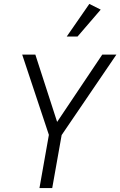

<svg xmlns="http://www.w3.org/2000/svg" viewBox="-20 -958 613 978"><path d="M573 -680 294 -270 246 0H181L229 -271L93 -680H160L271 -337L501 -680ZM375 -772H320L435 -938L493 -909Z"/></svg>

Font: Inria Sans Light
Style: Italic
Weight: 300
Italic angle: -10°
Designer: Black Foundry Team
Foundry: Black Foundry
Version: Version 1.2; ttfautohint (v1.8.3)